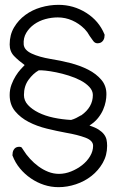

<svg xmlns="http://www.w3.org/2000/svg" viewBox="-20 -760 483 794"><path d="M20 -576Q20 -616 38 -646.5Q56 -677 84.5 -698Q113 -719 149 -729.5Q185 -740 222 -740Q284 -740 336.5 -707Q389 -674 412 -618Q413 -616 412.5 -614Q412 -612 412 -610Q412 -599 404.5 -590Q397 -581 383 -581Q373 -581 366 -590Q359 -599 351 -611L341 -627Q335 -635 330 -640Q307 -663 278.5 -675.5Q250 -688 219 -688Q193 -688 167.5 -681Q142 -674 121.5 -659.5Q101 -645 88.5 -624Q76 -603 78 -576Q80 -553 111 -538.5Q142 -524 190 -516Q229 -510 270 -499.5Q311 -489 344.5 -472Q378 -455 399.5 -429.5Q421 -404 420 -368Q420 -356 417 -340Q414 -324 406.5 -306.5Q399 -289 385.5 -272Q372 -255 350 -241Q374 -233 388 -224Q402 -215 410 -204.5Q418 -194 420.5 -182.5Q423 -171 423 -157Q423 -118 405 -86.5Q387 -55 358.5 -32.5Q330 -10 294 2Q258 14 222 14Q191 14 162 4.5Q133 -5 107.5 -22.5Q82 -40 62.5 -63.5Q43 -87 32 -116Q31 -118 31.5 -119.5Q32 -121 32 -123Q32 -135 39 -144Q46 -153 60 -153Q67 -153 70 -149.5Q73 -146 77 -139Q88 -121 104 -103.5Q120 -86 139 -72Q158 -58 179.5 -49.5Q201 -41 224 -41Q249 -41 274 -51Q299 -61 319.5 -77Q340 -93 352.5 -114Q365 -135 365 -157Q365 -179 332.5 -191Q300 -203 253 -211Q215 -218 174 -228Q133 -238 99 -255.5Q65 -273 42.5 -300Q20 -327 20 -367Q20 -390 27.5 -410Q35 -430 45 -446Q55 -462 65.5 -473.5Q76 -485 82 -491Q57 -509 38.5 -528Q20 -547 20 -576ZM316 -283Q364 -317 364 -367Q364 -385 349.5 -400.5Q335 -416 313 -427.5Q291 -439 264 -447.5Q237 -456 212 -461Q187 -466 167.5 -468Q148 -470 140 -469Q117 -456 98 -430Q79 -404 79 -367Q79 -344 95.5 -326Q112 -308 139 -294.5Q166 -281 201 -273.5Q236 -266 274 -264Q285 -267 295 -272L315 -283Z"/></svg>

Font: VDS
Style: Thin
Weight: 100
Width: 0
Designer: artmaker
Foundry: artmaker
Version: Version 1.000 2012 initial release